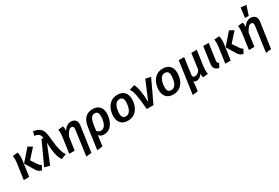

<svg xmlns="http://www.w3.org/2000/svg" viewBox="100 -2228 5591 3853"><g transform="rotate(-30 2895.5 -301.5)"><path d="M339 -76 214 -282 444 -544 541 -489 352 -279 446 -139Q463 -114 475.5 -102.5Q488 -91 510 -80L458 14Q416 5 387.5 -17Q359 -39 339 -76ZM97 -373Q102 -420 102 -448Q102 -488 95 -528L212 -540Q226 -500 226 -442Q226 -395 218 -340L170 0H44Z M925 -493Q939 -350 953 -265.5Q967 -181 985.5 -127.5Q1004 -74 1034 -26L911 14Q881 -40 864 -90Q847 -140 836.5 -217Q826 -294 822 -417L647 15L526 -16L767 -540L809 -530Q803 -574 789.5 -600Q776 -626 748 -640.5Q720 -655 670 -664L696 -756Q776 -742 822.5 -714Q869 -686 893 -634Q917 -582 925 -493Z M1447 -359Q1449 -379 1449 -386Q1449 -442 1401 -442Q1368 -442 1338 -412Q1308 -382 1268 -308L1224 0H1098L1151 -373Q1156 -420 1156 -448Q1156 -488 1149 -528L1263 -540Q1269 -522 1272 -506Q1275 -490 1275 -465Q1275 -445 1274 -433Q1347 -544 1448 -544Q1509 -544 1544 -508.5Q1579 -473 1579 -412Q1579 -396 1576 -378L1492 206L1367 220Z M2158 -334Q2158 -252 2131 -172Q2104 -92 2046 -38.5Q1988 15 1899 15Q1860 15 1831 1Q1802 -13 1783 -39L1749 205L1621 220L1690 -275Q1708 -407 1773.5 -475.5Q1839 -544 1949 -544Q2047 -544 2102.5 -488Q2158 -432 2158 -334ZM2027 -334Q2027 -394 2006 -421.5Q1985 -449 1944 -449Q1889 -449 1858 -400.5Q1827 -352 1813 -251L1796 -132Q1825 -83 1884 -83Q1935 -83 1967 -122.5Q1999 -162 2013 -220Q2027 -278 2027 -334Z M2240 -208Q2240 -286 2268.5 -363Q2297 -440 2361 -492Q2425 -544 2525 -544Q2627 -544 2682.5 -484.5Q2738 -425 2738 -322Q2738 -244 2710 -167Q2682 -90 2618 -37.5Q2554 15 2453 15Q2351 15 2295.5 -44Q2240 -103 2240 -208ZM2607 -336Q2607 -447 2518 -447Q2463 -447 2430 -406.5Q2397 -366 2383.5 -309Q2370 -252 2370 -198Q2370 -82 2460 -82Q2515 -82 2548 -123.5Q2581 -165 2594 -223Q2607 -281 2607 -336Z M2991 -110 3173 -543 3293 -516 3050 0H2895Q2878 -212 2856 -330Q2834 -448 2793 -503L2912 -542Q2980 -438 2991 -110Z M3292 -208Q3292 -286 3320.5 -363Q3349 -440 3413 -492Q3477 -544 3577 -544Q3679 -544 3734.5 -484.5Q3790 -425 3790 -322Q3790 -244 3762 -167Q3734 -90 3670 -37.5Q3606 15 3505 15Q3403 15 3347.5 -44Q3292 -103 3292 -208ZM3659 -336Q3659 -447 3570 -447Q3515 -447 3482 -406.5Q3449 -366 3435.5 -309Q3422 -252 3422 -198Q3422 -82 3512 -82Q3567 -82 3600 -123.5Q3633 -165 3646 -223Q3659 -281 3659 -336Z M4302 -82Q4302 -38 4309 2L4192 13Q4185 -10 4183 -28.5Q4181 -47 4181 -76Q4124 11 4045 11Q3998 11 3974 -18Q3979 4 3979 28Q3979 59 3972 107L3958 204L3835 217L3940 -529H4066L4014 -157Q4012 -143 4012 -138Q4012 -85 4064 -85Q4130 -85 4182 -165L4232 -529H4358L4309 -179Q4302 -127 4302 -82Z M4582 -159Q4580 -148 4580 -131Q4580 -110 4588 -98Q4596 -86 4616 -77L4566 14Q4507 -1 4479.5 -31Q4452 -61 4452 -114Q4452 -130 4455 -149L4508 -529H4634Z M5009 -76 4884 -282 5114 -544 5211 -489 5022 -279 5116 -139Q5133 -114 5145.5 -102.5Q5158 -91 5180 -80L5128 14Q5086 5 5057.5 -17Q5029 -39 5009 -76ZM4767 -373Q4772 -420 4772 -448Q4772 -488 4765 -528L4882 -540Q4896 -500 4896 -442Q4896 -395 4888 -340L4840 0H4714Z M5611 -359Q5613 -379 5613 -386Q5613 -442 5565 -442Q5532 -442 5502 -412Q5472 -382 5432 -308L5388 0H5262L5315 -373Q5320 -420 5320 -448Q5320 -488 5313 -528L5427 -540Q5433 -522 5436 -506Q5439 -490 5439 -465Q5439 -445 5438 -433Q5511 -544 5612 -544Q5673 -544 5708 -508.5Q5743 -473 5743 -412Q5743 -396 5740 -378L5656 206L5531 220ZM5672 -813 5601 -596H5516L5545 -823Z"/></g></svg>

Font: FiraGO Medium
Style: Italic
Weight: 500
Italic angle: -8°
Designer: bBox Type GmbH
Foundry: bBox Type GmbH
Version: Version 1.001